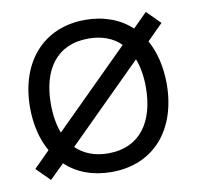

<svg xmlns="http://www.w3.org/2000/svg" viewBox="-70 -650 757 738"><g transform="rotate(-10 308.5 -281.0)"><path d="M595.8 -515.6 543.8 -567.7 488.5 -512.5C443.8 -554.2 382.3 -578.1 308.3 -578.1C143.8 -578.1 41.7 -458.3 41.7 -282.3C41.7 -215.6 56.3 -156.2 83.3 -109.4L20.8 -46.9L72.9 5.2L129.2 -50C172.9 -8.3 234.4 15.6 308.3 15.6C475 15.6 575 -105.2 575 -282.3C575 -347.9 560.4 -407.3 534.4 -454.2ZM122.9 -282.3C122.9 -413.5 182.3 -505.2 308.3 -505.2C361.5 -505.2 404.2 -488.5 434.4 -458.3L141.7 -167.7C129.2 -200 122.9 -238.5 122.9 -282.3ZM493.8 -282.3C493.8 -149 432.3 -57.3 308.3 -57.3C255.2 -57.3 213.5 -74 182.3 -104.2L475 -394.8C487.5 -363.5 493.8 -325 493.8 -282.3Z"/></g></svg>

Font: Manrope3
Style: Regular
Weight: 400
Width: 4
Designer: Mikhail Sharanda
Foundry: Mikhail Sharanda
Version: Version 3.000;PS 003.000;hotconv 1.0.88;makeotf.lib2.5.64775